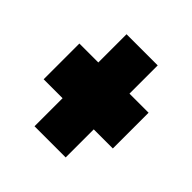

<svg xmlns="http://www.w3.org/2000/svg" viewBox="-80 -738 832 832"><g transform="rotate(-45 336.5 -322.0)"><path d="M227 -110V-227H55V-418H227V-534H446V-418H619V-227H446V-110Z"/></g></svg>

Font: Georama Extended Black
Style: Regular
Weight: 900
Width: 7
Designer: Jean-Baptiste Levee
Foundry: Production Type
Version: Version 1.000